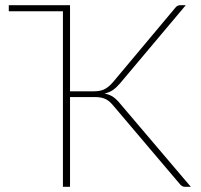

<svg xmlns="http://www.w3.org/2000/svg" viewBox="-20 -723 776 743"><path d="M718.5 0H696.5Q689.5 0 684.5 -3Q679.5 -6 674 -13L419.5 -313Q412.5 -321.5 405.5 -328Q398.5 -334.5 390.2 -338.8Q382 -343 371.5 -345.2Q361 -347.5 346 -347.5H251V0H223.5V-679.5H14V-703H251V-369.5H337Q350 -369.5 360.5 -370.8Q371 -372 380.5 -376Q390 -380 399 -387.2Q408 -394.5 418 -406L658 -692.5Q666 -703 678 -703H699L445 -401Q431.5 -385 417.8 -375.2Q404 -365.5 384.5 -361Q405.5 -357 419.2 -347Q433 -337 446.5 -320Z"/></svg>

Font: Lato ExtraLight
Style: Regular
Weight: 275
Designer: Lukasz Dziedzic with Adam Twardoch and Botio Nikoltchev
Foundry: tyPoland Lukasz Dziedzic
Version: Version 2.015; 2015-08-06; http://www.latofonts.com/